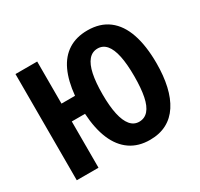

<svg xmlns="http://www.w3.org/2000/svg" viewBox="-154 -917 1162 1118"><g transform="rotate(-30 427.0 -357.5)"><path d="M809 -358Q809 -274 793.5 -206Q778 -138 746.5 -89.5Q715 -41 667 -15.5Q619 10 554 10Q477 10 422.5 -27.5Q368 -65 337.5 -136.5Q307 -208 301 -311H212V0H66V-714H212V-431H303Q312 -526 342.5 -591.5Q373 -657 426.5 -691Q480 -725 555 -725Q640 -725 696.5 -682Q753 -639 781 -557Q809 -475 809 -358ZM446 -358Q446 -278 458 -223.5Q470 -169 493.5 -141Q517 -113 552 -113Q589 -113 613 -140.5Q637 -168 648 -222.5Q659 -277 659 -358Q659 -439 647.5 -494Q636 -549 612.5 -576.5Q589 -604 554 -604Q517 -604 493 -575.5Q469 -547 457.5 -492.5Q446 -438 446 -358Z"/></g></svg>

Font: Noto Sans Display Condensed
Style: Bold
Weight: 700
Width: 3
Designer: Monotype Design Team
Foundry: Monotype Imaging Inc.
Version: Version 2.003